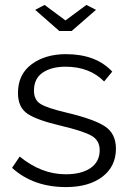

<svg xmlns="http://www.w3.org/2000/svg" viewBox="-20 -750 527 780"><path d="M123 -710 161 -730 246 -667 331 -730 370 -710 271 -624H221ZM248 10Q115 10 29 -68L60 -114Q148 -42 247 -42Q311 -42 348 -67.5Q385 -93 385 -140Q385 -180 351 -199Q317 -218 228 -239Q130 -262 91.5 -288Q53 -314 53 -372Q53 -448 108.5 -489Q164 -530 248 -530Q370 -530 436 -459L403 -419Q344 -479 246 -479Q189 -479 153.5 -455Q118 -431 118 -382Q118 -344 145 -327.5Q172 -311 248 -293Q359 -267 405 -237.5Q451 -208 451 -146Q451 -74 396 -32Q341 10 248 10Z"/></svg>

Font: Raleway
Style: Regular
Weight: 400
Designer: Matt McInerney, Pablo Impallari, Rodrigo Fuenzalida
Foundry: Matt McInerney, Pablo Impallari, Rodrigo Fuenzalida
Version: Version 1.000;PS 001.001;hotconv 1.0.56; ttfautohint (v1.5)